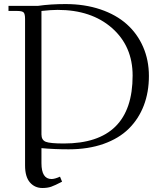

<svg xmlns="http://www.w3.org/2000/svg" viewBox="-20 -731 812 950"><path d="M22 -676.8V-702.1H168.9Q230.5 -710.9 304.2 -710.9Q398.9 -710.9 476.8 -684.6Q554.7 -658.2 607.2 -611.3Q659.7 -564.5 688.2 -498.8Q716.8 -433.1 716.8 -355Q716.8 -274.9 691.4 -208.7Q666 -142.6 617.2 -94.2Q568.4 -45.9 492.4 -19Q416.5 7.8 319.8 7.8Q248 7.8 185.1 2V76.2Q185.1 154.8 234.9 154.8Q251 154.8 276.9 143.1L287.1 168Q251.5 186.5 233.2 192.9Q214.8 199.2 189.9 199.2Q151.9 199.2 127.9 171.4Q104 143.6 104 87.9V-637.2Q104 -662.1 96.9 -669.4Q89.8 -676.8 64.9 -676.8ZM185.1 -65.9Q185.1 -38.1 206.3 -29.5Q227.5 -21 295.9 -21Q636.2 -21 636.2 -356.9Q636.2 -502.4 534.2 -592.3Q432.1 -682.1 265.1 -682.1Q234.4 -682.1 185.1 -676.8Z"/></svg>

Font: Dihjauti S
Style: Regular
Weight: 400
Designer: T. Christopher White
Version: Version 3.0.0